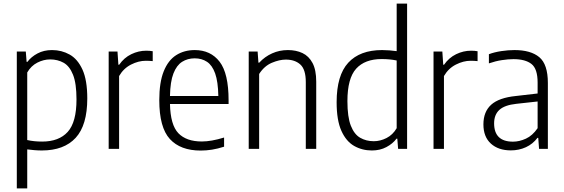

<svg xmlns="http://www.w3.org/2000/svg" viewBox="-20 -828 3136 1068"><path d="M73.5 220V-541.5H123.5L128 -484H132.5Q153.5 -512 188.8 -530.8Q224 -549.5 269.5 -549.5Q323 -549.5 367.5 -524.5Q412 -499.5 438.8 -440.8Q465.5 -382 465.5 -280.5Q465.5 -131.5 400.8 -61.2Q336 9 212.5 9Q192.5 9 171 7.2Q149.5 5.5 131.5 3V220ZM214.5 -40.5Q308 -40.5 356.8 -94.5Q405.5 -148.5 405.5 -275Q405.5 -364 386.2 -412.2Q367 -460.5 333.8 -479Q300.5 -497.5 259 -497.5Q223 -497.5 188 -479.8Q153 -462 131.5 -425V-49Q169 -40.5 214.5 -40.5Z M584.5 0V-541.5H633.5L638.5 -468H643Q670 -507 710.2 -526.5Q750.5 -546 793.5 -546Q813 -546 829.5 -543V-488Q820 -489 811 -489.5Q802 -490 791 -490Q750.5 -490 708.8 -468.8Q667 -447.5 642.5 -405V0Z M1096.5 9.5Q983.5 9.5 924.8 -54.8Q866 -119 866 -271Q866 -370 890.8 -431.5Q915.5 -493 960 -521.2Q1004.5 -549.5 1063.5 -549.5Q1151.5 -549.5 1201.5 -484.8Q1251.5 -420 1251.5 -270V-249.5H925.5Q928 -133 972.2 -87Q1016.5 -41 1102.5 -41Q1155.5 -41 1226.5 -63V-12Q1190.5 -0.5 1159 4.5Q1127.5 9.5 1096.5 9.5ZM1063 -503.5Q1023.5 -503.5 993 -484.2Q962.5 -465 944.8 -419.5Q927 -374 925.5 -294H1194.5Q1193 -374 1176.8 -419.5Q1160.5 -465 1131.5 -484.2Q1102.5 -503.5 1063 -503.5Z M1363.5 0V-541.5H1413L1417.5 -479.5H1422Q1453 -513 1493.8 -531.2Q1534.5 -549.5 1581.5 -549.5Q1627 -549.5 1662.5 -532.8Q1698 -516 1718.5 -477.5Q1739 -439 1739 -373.5V0H1681V-371Q1681 -441.5 1650.8 -469Q1620.5 -496.5 1570 -496.5Q1534.5 -496.5 1492.2 -478.8Q1450 -461 1421.5 -416.5V0Z M2048.5 9Q1994.5 9 1950 -16.2Q1905.5 -41.5 1879 -100.2Q1852.5 -159 1852.5 -259.5Q1852.5 -409 1917.2 -479.2Q1982 -549.5 2105.5 -549.5Q2125.5 -549.5 2146.8 -547.8Q2168 -546 2186.5 -543.5V-808H2244.5V0H2194.5L2190 -56.5H2185.5Q2164.5 -28.5 2129.2 -9.8Q2094 9 2048.5 9ZM2059 -42.5Q2095 -42.5 2130 -60.2Q2165 -78 2186.5 -115V-491.5Q2149 -499.5 2103 -499.5Q2009.5 -499.5 1961 -445.8Q1912.5 -392 1912.5 -265.5Q1912.5 -177 1931.5 -128.8Q1950.5 -80.5 1983.8 -61.5Q2017 -42.5 2059 -42.5Z M2391.5 0V-541.5H2440.5L2445.5 -468H2450Q2477 -507 2517.2 -526.5Q2557.5 -546 2600.5 -546Q2620 -546 2636.5 -543V-488Q2627 -489 2618 -489.5Q2609 -490 2598 -490Q2557.5 -490 2515.8 -468.8Q2474 -447.5 2449.5 -405V0Z M2821.5 8.5Q2752 8.5 2710.5 -29.2Q2669 -67 2669 -136Q2669 -206.5 2712.2 -245.5Q2755.5 -284.5 2849.5 -294L2970.5 -308V-368.5Q2970.5 -445.5 2936.2 -472.2Q2902 -499 2836 -499Q2807 -499 2771.2 -493.5Q2735.5 -488 2699.5 -475.5V-526.5Q2730 -538 2768.8 -543.8Q2807.5 -549.5 2842 -549.5Q2932.5 -549.5 2980 -509.8Q3027.5 -470 3027.5 -366.5V0H2978.5L2974 -61H2969.5Q2944 -27 2905.5 -9.2Q2867 8.5 2821.5 8.5ZM2728.5 -142Q2728.5 -40 2833.5 -40Q2869 -40 2905.5 -56.8Q2942 -73.5 2970.5 -115V-263.5L2852 -250.5Q2787 -243.5 2757.8 -216.8Q2728.5 -190 2728.5 -142Z"/></svg>

Font: Encode Sans SmCnd Lt
Style: Regular
Weight: 300
Width: 4
Designer: Multiple Designers
Foundry: Impallari Type
Version: Version 3.002; ttfautohint (v1.8.3) -l 8 -r 50 -G 200 -x 14 